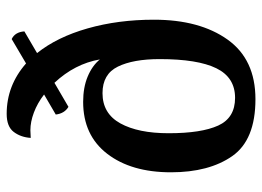

<svg xmlns="http://www.w3.org/2000/svg" viewBox="-125 -647 785 575"><g transform="rotate(-90 267.5 -359.5)"><path d="M496 -291Q496 -154 436.5 -70.5Q377 13 258 13Q136 13 87.5 -56.5Q39 -126 39 -240Q39 -359 94.5 -431Q150 -503 250 -503Q293 -503 325.5 -489.5Q358 -476 377 -453Q364 -528 307 -589L235 -547Q215 -559 212 -585L272 -620Q246 -640 218 -650.5Q190 -661 165 -661L142 -660Q144 -690 160 -711Q176 -732 214 -732Q299 -732 365 -674L438 -717Q459 -707 461 -679L396 -641Q444 -581 470 -489.5Q496 -398 496 -291ZM378 -274Q378 -353 355.5 -399Q333 -445 276 -445Q215 -445 185.5 -391.5Q156 -338 156 -247Q156 -149 179 -98.5Q202 -48 262 -48Q323 -48 350.5 -104Q378 -160 378 -274Z"/></g></svg>

Font: Arima Madurai
Style: Bold
Weight: 700
Designer: Joana Correia and Natanael Gama
Foundry: NDISCOVER
Version: Version 1.019